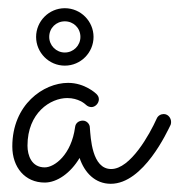

<svg xmlns="http://www.w3.org/2000/svg" viewBox="-20 -440 437 468"><path d="M396 -136C397 -139 397 -141 397 -143C397 -152 390 -162 379 -162C372 -162 365 -158 362 -151C345 -113 298 -28 251 -28C204 -28 201 -104 199 -129C199 -138 191 -146 182 -146C172 -146 164 -140 163 -130C154 -63 113 -32 89 -32C57 -32 47 -61 47 -85C47 -165 103 -201 144 -201C171 -201 187 -187 189 -185C193 -181 198 -179 203 -179C212 -179 221 -188 221 -198C221 -203 219 -207 215 -211C214 -212 187 -238 146 -238C86 -238 10 -185 10 -83C10 -32 41 5 89 5C119 5 152 -18 174 -55C186 -19 212 8 250 8C330 8 388 -120 396 -136ZM208 -350C208 -388 177 -420 138 -420C99 -420 68 -388 68 -350C68 -312 99 -280 138 -280C177 -280 208 -312 208 -350ZM176 -350C176 -329 159 -312 138 -312C117 -312 100 -329 100 -350C100 -372 117 -388 138 -388C159 -388 176 -372 176 -350Z"/></svg>

Font: Sacramento
Style: Regular
Weight: 400
Designer: Astigmatic (AOETI)
Foundry: Astigmatic (AOETI)
Version: Version 1.000